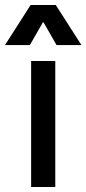

<svg xmlns="http://www.w3.org/2000/svg" viewBox="-49 -751 347 771"><path d="M173 -506V0H76V-506ZM74 -731H175L278 -570H178L126 -661H123L71 -570H-29Z"/></svg>

Font: Museo Sans Medium
Style: Regular
Weight: 500
Designer: Jos Buivenga
Foundry: Jos Buivenga & Rosetta Type Foundry (extension, remastering)
Version: Version 3.600;PS 1.000;hotconv 1.0.88;makeotf.lib2.5.647800;